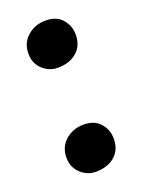

<svg xmlns="http://www.w3.org/2000/svg" viewBox="-103 -539 443 598"><g transform="rotate(-20 118.0 -240.0)"><path d="M110 -336.5Q82 -336.5 60.2 -356.5Q38.5 -376.5 38.5 -409Q38.5 -444.5 63.5 -466.2Q88.5 -488 123.5 -488Q160 -488 178.8 -465.8Q197.5 -443.5 197.5 -415.5Q197.5 -378 173.2 -357.2Q149 -336.5 110 -336.5ZM110.5 8.5Q82.5 8.5 60.8 -11.8Q39 -32 39 -64Q39 -99.5 64 -121.2Q89 -143 124 -143Q160 -143 179 -121Q198 -99 198 -70.5Q198 -33 173.8 -12.2Q149.5 8.5 110.5 8.5Z"/></g></svg>

Font: Merriweather 144pt ExtraBold
Style: Regular
Weight: 800
Version: Version 2.100